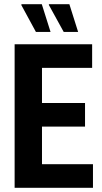

<svg xmlns="http://www.w3.org/2000/svg" viewBox="-20 -899 489 919"><path d="M50 0V-687H421V-574H181V-406H387V-293H181V-113H425V0ZM285 -746 214 -875V-879H312L354 -746ZM152 -746 82 -875 83 -879H180L222 -746Z"/></svg>

Font: Archivo ExtraCondensed
Style: Bold
Weight: 700
Width: 2
Designer: Hector Gatti
Foundry: Omnibus-Type
Version: Version 2.001